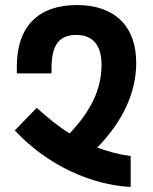

<svg xmlns="http://www.w3.org/2000/svg" viewBox="-20 -744 609 764"><path d="M500 0V-123C454 -129 410 -141 367 -157C468 -260 522 -375 522 -494C522 -639 437 -724 286 -724C135 -724 47 -641 47 -480V-452H185V-473C185 -566 216 -605 284 -605C350 -605 384 -563 384 -487C384 -385 339 -300 257 -213C212 -241 169 -276 126 -315L39 -225C169 -85 345 -8 500 0Z"/></svg>

Font: Noto Sans Armenian Condensed
Style: Bold
Weight: 700
Width: 3
Designer: Monotype Design Team
Foundry: Monotype Imaging Inc.
Version: Version 2.008